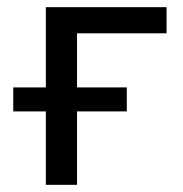

<svg xmlns="http://www.w3.org/2000/svg" viewBox="-20 -516 512 536"><path d="M108 0V-205H17V-272H108V-496H445V-423H195V-272H334V-205H195V0Z"/></svg>

Font: Nunito Sans 7pt SemiCondensed
Style: Regular
Weight: 400
Width: 4
Designer: Vernon Adams
Foundry: Vernon Adams
Version: Version 3.101;gftools[0.9.27]